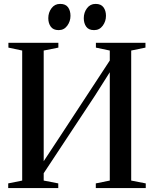

<svg xmlns="http://www.w3.org/2000/svg" viewBox="-20 -962 788 982"><path d="M22 0V-24L93.5 -38.5V-703.5L23 -718.5V-743H278.5V-718.5L203.5 -703.5V-137.5L292.5 -272.5L541.5 -652.5V-703.5L470.5 -718.5V-743H724V-718.5L651 -703.5V-38.5L725.5 -24V0H470V-24L541.5 -38.5V-592.5L465.5 -472.5L203.5 -76V-38.5L278 -24V0ZM279.5 -808Q252.5 -808 239.8 -825.5Q227 -843 227 -869Q227 -898 243.5 -920Q260 -942 287 -942H288Q315.5 -942 328 -924.8Q340.5 -907.5 340.5 -881Q340.5 -853 324 -830.5Q307.5 -808 280.5 -808ZM460.5 -808Q433.5 -808 421 -825.5Q408.5 -843 408.5 -869Q408.5 -898 425 -920Q441.5 -942 468.5 -942H469.5Q496.5 -942 509.2 -924.8Q522 -907.5 522 -881Q522 -853 505.5 -830.5Q489 -808 461.5 -808Z"/></svg>

Font: Merriweather 120pt
Style: Regular
Weight: 400
Version: Version 2.100